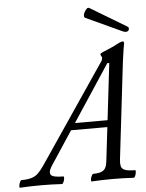

<svg xmlns="http://www.w3.org/2000/svg" viewBox="-124 -904 726 953"><g transform="rotate(-5 239.0 -427.0)"><path d="M-63 3Q-67 3 -66 -6Q-65 -15 -61 -24.5Q-57 -34 -53 -34Q-21 -34 -1 -40.5Q19 -47 33 -61.5Q47 -76 62 -98L392 -585Q396 -590 397.5 -595Q399 -600 399 -604Q399 -606 398 -608Q397 -610 395 -613Q394 -615 393 -617.5Q392 -620 392 -622Q392 -624 396 -627Q400 -630 415 -636Q434 -644 449 -650.5Q464 -657 476 -664Q487 -670 495 -673Q503 -676 507 -676Q514 -676 514 -667Q512 -658 508.5 -635.5Q505 -613 500 -576L443 -91Q441 -72 444 -59.5Q447 -47 462.5 -40.5Q478 -34 513 -34Q517 -34 516 -24.5Q515 -15 511.5 -6Q508 3 503 3Q451 0 398 0Q347 0 294 3Q290 3 291 -6Q292 -15 296.5 -24.5Q301 -34 305 -34Q333 -34 347 -40.5Q361 -47 367 -59.5Q373 -72 375 -91L432 -575H422L102 -89Q85 -62 94 -48Q103 -34 156 -34Q160 -34 159 -24.5Q158 -15 154 -6Q150 3 145 3Q94 0 41 0Q-10 0 -63 3ZM193 -259 214 -293H432L429 -259ZM514 -725 332 -809Q327 -812 327 -819.5Q327 -827 332 -837Q340 -851 346 -855Q352 -859 358 -855L533 -750Q542 -746 543.5 -740Q545 -734 542 -729Q538 -723 531 -722Q524 -721 514 -725Z"/></g></svg>

Font: Junicode VF
Style: Italic
Weight: 400
Italic angle: -11°
Designer: Peter S. Baker
Version: Version 2.209